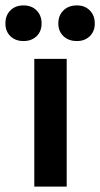

<svg xmlns="http://www.w3.org/2000/svg" viewBox="-42 -691 371 711"><path d="M-22 -604Q-22 -634 -3.5 -652.5Q15 -671 45 -671Q75 -671 93.5 -652.5Q112 -634 112 -604Q112 -575 93.5 -557Q75 -539 45 -539Q15 -539 -3.5 -557Q-22 -575 -22 -604ZM174 -604Q174 -634 193 -652.5Q212 -671 243 -671Q272 -671 290.5 -652.5Q309 -634 309 -604Q309 -575 290.5 -557Q272 -539 243 -539Q212 -539 193 -557Q174 -575 174 -604ZM85 -473H205V0H85Z"/></svg>

Font: Ysabeau SC
Style: Bold
Weight: 700
Designer: Christian Thalmann (Catharsis Fonts)
Version: Version 0.003